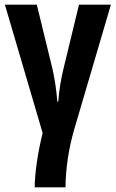

<svg xmlns="http://www.w3.org/2000/svg" viewBox="-20 -564 497 824"><path d="M129 240H261C262 157 275 73 298 -7L456 -544H319L251 -263C242 -225 234 -179 230 -128H226C222 -180 214 -230 205 -269L138 -544H1L163 7C141 94 129 185 129 240Z"/></svg>

Font: Kathrein 77 Bold Condensed
Style: Regular
Weight: 700
Width: 3
Designer: Lazydogs Typefoundry, based on Open Sans by Ascender Corporation
Foundry: Lazydogs Typefoundry
Version: Version 1.003;PS 001.003;hotconv 1.0.88;makeotf.lib2.5.64775